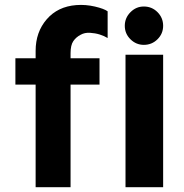

<svg xmlns="http://www.w3.org/2000/svg" viewBox="-20 -777 763 797"><path d="M127.9 0V-425.8H43.9V-535.2H127.9V-565.9Q127.9 -643.6 173.8 -696.8Q219.7 -750 296.9 -755.9Q335.4 -758.8 374 -749.8Q412.6 -740.7 426.8 -730V-619.1Q412.6 -627.9 393.8 -633.8Q375 -639.6 353.3 -640.9Q331.5 -642.1 314.9 -632.8Q295.4 -622.6 284.2 -606Q272.9 -589.4 272.9 -556.2V-535.2H393.1V-425.8H272.9V0ZM577.1 -590.8Q544.9 -590.8 521.5 -614Q498 -637.2 498 -669.9Q498 -702.6 521.5 -726.3Q544.9 -750 577.1 -750Q610.4 -750 633.8 -726.6Q657.2 -703.1 657.2 -669.9Q657.2 -637.2 633.8 -614Q610.4 -590.8 577.1 -590.8ZM501 -549.8H657.2V0H501Z"/></svg>

Font: Oakes Grotesk Bold
Style: Regular
Weight: 700
Designer: Samuel Oakes
Foundry: Samuel Oakes
Version: Version 1.000;PS 001.000;hotconv 1.0.88;makeotf.lib2.5.64775